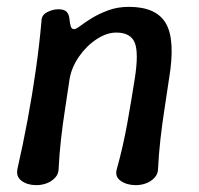

<svg xmlns="http://www.w3.org/2000/svg" viewBox="-20 -530 580 560"><path d="M101 -469Q101 -486 117.5 -494.5Q134 -503 150 -503Q168 -503 175 -495Q182 -487 183 -471Q184 -461 186.5 -453Q189 -445 196 -445Q202 -445 215 -455Q228 -465 248.5 -477.5Q269 -490 296 -500Q323 -510 356 -510Q436 -510 464 -461.5Q492 -413 473 -300Q467 -258 460 -213.5Q453 -169 448 -124.5Q443 -80 441 -38Q441 -23 431 -12Q421 -1 406.5 4.5Q392 10 376 10Q350 10 332 -2.5Q314 -15 321 -38Q330 -70 337.5 -103Q345 -136 351 -169Q357 -202 362.5 -235.5Q368 -269 373 -300Q385 -376 373 -405.5Q361 -435 319 -435Q291 -435 261.5 -415.5Q232 -396 210.5 -365Q189 -334 183 -300Q177 -258 170 -213.5Q163 -169 158 -124.5Q153 -80 151 -38Q151 -23 141 -12Q131 -1 116.5 4.5Q102 10 86 10Q60 10 43 -2.5Q26 -15 31 -38Q47 -108 60.5 -180.5Q74 -253 84.5 -326.5Q95 -400 101 -469Z"/></svg>

Font: Winky Sans
Style: Italic
Weight: 400
Italic angle: -8.97852°
Designer: Simon Atzbach
Foundry: typofactur
Version: Version 1.205